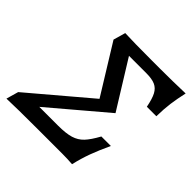

<svg xmlns="http://www.w3.org/2000/svg" viewBox="-176 -706 841 841"><g transform="rotate(45 244.5 -285.5)"><path d="M-8.7 -56.5 278.2 -299.5 281.2 -260 124.1 -514.5 140.2 -571Q191.8 -568.5 306.9 -568.5H358.3Q435.6 -568.5 514.3 -571Q504.6 -527.3 499.8 -492.2Q495 -457.1 494.1 -409.7H435.3Q427.2 -451.6 415.8 -473Q404.5 -494.4 384.6 -503.2Q364.8 -512.1 329.3 -512.1H222.2L358.1 -292.8L60.8 -40.9L62.2 -76.2H218.4Q267.4 -76.2 296 -84.9Q324.5 -93.6 344 -114.2Q363.6 -134.9 386.5 -176.7H445.3Q422 -126.7 407 -86.2Q392.1 -45.6 381.5 0Q351.7 -2.4 317.8 -2.4H167.6Q35.1 -2.4 -24.8 0Z"/></g></svg>

Font: Playfair Micro SmCond SmLight
Style: Italic
Weight: 360
Width: 4
Italic angle: -15.6°
Designer: Claus Eggers Sørensen
Foundry: Claus Eggers Sørensen
Version: Version 2.203;Glyphs 3.3 (3326)